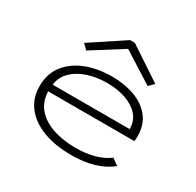

<svg xmlns="http://www.w3.org/2000/svg" viewBox="-150 -850 1050 1028"><g transform="rotate(30 375.0 -335.5)"><path d="M408 10Q309 10 234.5 -18Q160 -46 118.5 -99Q77 -152 77 -226Q77 -303 118.5 -356Q160 -409 230.5 -436.5Q301 -464 388 -464Q466 -464 529 -441Q592 -418 629 -371.5Q666 -325 666 -254Q666 -246 665.5 -239Q665 -232 664 -224H131Q133 -159 171 -117Q209 -75 271.5 -55Q334 -35 410 -35Q471 -35 522.5 -49Q574 -63 611 -91L651 -62Q562 10 408 10ZM134 -267H610Q610 -318 579.5 -352Q549 -386 497.5 -403.5Q446 -421 383 -421Q319 -421 264.5 -403Q210 -385 175 -350.5Q140 -316 134 -267ZM198 -515 168 -545 374 -681H403L608 -545L578 -515L388 -635Z"/></g></svg>

Font: Inconsolata ExtraExpanded Light
Style: Regular
Weight: 300
Width: 8
Monospace: yes
Designer: Raph Levien, Cyreal, Brenton Simpson
Foundry: Raph Levien, Cyreal, Google
Version: Version 3.001; ttfautohint (v1.8.2.53-6de2)